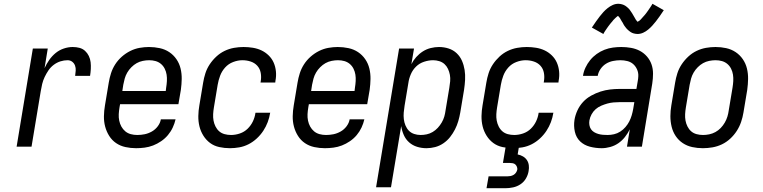

<svg xmlns="http://www.w3.org/2000/svg" viewBox="-20 -777 4040 1017"><path d="M68 0 154 -520H233L216 -416Q226 -438 240.5 -459Q255 -480 274.5 -496Q294 -512 318 -520Q342 -528 365 -528Q384 -528 401 -523.5Q418 -519 430.5 -507.5Q443 -496 450.5 -480.5Q458 -465 460 -447.5Q462 -430 461 -411.5Q460 -393 457 -375H378Q380 -389 381 -403Q382 -417 377.5 -429.5Q373 -442 362.5 -450Q352 -458 338 -458Q319 -458 300 -452Q281 -446 264.5 -433.5Q248 -421 236.5 -404Q225 -387 216.5 -369Q208 -351 203.5 -332.5Q199 -314 196 -295L147 0Z M701 8Q672 8 644.5 2Q617 -4 595 -19Q573 -34 558.5 -57Q544 -80 537 -106.5Q530 -133 530.5 -161.5Q531 -190 536 -219L556 -339Q560 -364 568 -389Q576 -414 590.5 -436.5Q605 -459 625.5 -477Q646 -495 670 -507Q694 -519 719.5 -523.5Q745 -528 769 -528Q798 -528 826 -522Q854 -516 876.5 -501Q899 -486 914.5 -463.5Q930 -441 936.5 -414Q943 -387 942.5 -358.5Q942 -330 938 -301L925 -225H616L613 -208Q610 -190 609 -172.5Q608 -155 611.5 -138Q615 -121 623 -106.5Q631 -92 643.5 -81.5Q656 -71 672.5 -66.5Q689 -62 707 -62Q727 -62 746.5 -66Q766 -70 784.5 -80.5Q803 -91 816 -108.5Q829 -126 832 -145H910Q905 -123 895 -101.5Q885 -80 869.5 -61.5Q854 -43 833.5 -29Q813 -15 791 -6.5Q769 2 746 5Q723 8 701 8ZM858 -295 860 -312Q863 -330 864 -347.5Q865 -365 862.5 -381.5Q860 -398 852.5 -413Q845 -428 832.5 -438.5Q820 -449 804 -453.5Q788 -458 770 -458Q754 -458 736.5 -454.5Q719 -451 704 -442.5Q689 -434 676 -421Q663 -408 654 -392.5Q645 -377 640.5 -360.5Q636 -344 633 -328L628 -295Z M1198 8Q1169 8 1141.5 2Q1114 -4 1093 -19.5Q1072 -35 1057.5 -58Q1043 -81 1036.5 -107.5Q1030 -134 1030.5 -162.5Q1031 -191 1036 -219L1056 -339Q1060 -364 1068 -389Q1076 -414 1091 -436.5Q1106 -459 1126 -477.5Q1146 -496 1170 -507.5Q1194 -519 1219.5 -523.5Q1245 -528 1270 -528Q1295 -528 1319.5 -524Q1344 -520 1365 -510Q1386 -500 1403 -483.5Q1420 -467 1429.5 -445.5Q1439 -424 1441.5 -399Q1444 -374 1439 -349L1438 -340H1360L1361 -346Q1365 -369 1361 -391Q1357 -413 1343 -428.5Q1329 -444 1308 -451Q1287 -458 1264 -458Q1240 -458 1215 -448.5Q1190 -439 1172.5 -419.5Q1155 -400 1146 -376Q1137 -352 1133 -328L1113 -208Q1110 -190 1109 -172.5Q1108 -155 1111 -138.5Q1114 -122 1121.5 -107Q1129 -92 1141 -81.5Q1153 -71 1169.5 -66.5Q1186 -62 1204 -62Q1227 -62 1250.5 -70Q1274 -78 1291.5 -95Q1309 -112 1319.5 -134Q1330 -156 1333 -179L1334 -180H1412L1411 -179Q1407 -154 1398 -130Q1389 -106 1374.5 -84Q1360 -62 1340 -43.5Q1320 -25 1296.5 -13Q1273 -1 1247.5 3.5Q1222 8 1198 8Z M1701 8Q1672 8 1644.5 2Q1617 -4 1595 -19Q1573 -34 1558.5 -57Q1544 -80 1537 -106.5Q1530 -133 1530.5 -161.5Q1531 -190 1536 -219L1556 -339Q1560 -364 1568 -389Q1576 -414 1590.5 -436.5Q1605 -459 1625.5 -477Q1646 -495 1670 -507Q1694 -519 1719.5 -523.5Q1745 -528 1769 -528Q1798 -528 1826 -522Q1854 -516 1876.5 -501Q1899 -486 1914.5 -463.5Q1930 -441 1936.5 -414Q1943 -387 1942.5 -358.5Q1942 -330 1938 -301L1925 -225H1616L1613 -208Q1610 -190 1609 -172.5Q1608 -155 1611.5 -138Q1615 -121 1623 -106.5Q1631 -92 1643.5 -81.5Q1656 -71 1672.5 -66.5Q1689 -62 1707 -62Q1727 -62 1746.5 -66Q1766 -70 1784.5 -80.5Q1803 -91 1816 -108.5Q1829 -126 1832 -145H1910Q1905 -123 1895 -101.5Q1885 -80 1869.5 -61.5Q1854 -43 1833.5 -29Q1813 -15 1791 -6.5Q1769 2 1746 5Q1723 8 1701 8ZM1858 -295 1860 -312Q1863 -330 1864 -347.5Q1865 -365 1862.5 -381.5Q1860 -398 1852.5 -413Q1845 -428 1832.5 -438.5Q1820 -449 1804 -453.5Q1788 -458 1770 -458Q1754 -458 1736.5 -454.5Q1719 -451 1704 -442.5Q1689 -434 1676 -421Q1663 -408 1654 -392.5Q1645 -377 1640.5 -360.5Q1636 -344 1633 -328L1628 -295Z M1972 215 2094 -520H2173L2159 -437Q2169 -457 2184.5 -474.5Q2200 -492 2219.5 -504.5Q2239 -517 2261.5 -522.5Q2284 -528 2305 -528Q2332 -528 2356.5 -520Q2381 -512 2399 -495Q2417 -478 2427 -455Q2437 -432 2441 -406.5Q2445 -381 2443.5 -354Q2442 -327 2438 -301L2418 -181Q2414 -158 2407.5 -135.5Q2401 -113 2390 -91.5Q2379 -70 2364 -51Q2349 -32 2328.5 -18Q2308 -4 2285 2Q2262 8 2239 8Q2213 8 2189 0.5Q2165 -7 2147 -23Q2129 -39 2119 -61.5Q2109 -84 2105 -109L2051 215ZM2208 -62Q2224 -62 2240.5 -65.5Q2257 -69 2272 -78Q2287 -87 2299 -100Q2311 -113 2320 -128.5Q2329 -144 2333.5 -160Q2338 -176 2340 -192L2360 -312Q2363 -329 2364.5 -346.5Q2366 -364 2363 -380.5Q2360 -397 2353 -412Q2346 -427 2334.5 -437.5Q2323 -448 2307 -453Q2291 -458 2274 -458Q2251 -458 2226.5 -450Q2202 -442 2184 -424.5Q2166 -407 2156 -383.5Q2146 -360 2143 -337L2123 -217Q2120 -199 2118.5 -181Q2117 -163 2119 -146Q2121 -129 2127.5 -113Q2134 -97 2145.5 -85Q2157 -73 2173.5 -67.5Q2190 -62 2208 -62Z M2698 8Q2669 8 2641.5 2Q2614 -4 2593 -19.5Q2572 -35 2557.5 -58Q2543 -81 2536.5 -107.5Q2530 -134 2530.5 -162.5Q2531 -191 2536 -219L2556 -339Q2560 -364 2568 -389Q2576 -414 2591 -436.5Q2606 -459 2626 -477.5Q2646 -496 2670 -507.5Q2694 -519 2719.5 -523.5Q2745 -528 2770 -528Q2795 -528 2819.5 -524Q2844 -520 2865 -510Q2886 -500 2903 -483.5Q2920 -467 2929.5 -445.5Q2939 -424 2941.5 -399Q2944 -374 2939 -349L2938 -340H2860L2861 -346Q2865 -369 2861 -391Q2857 -413 2843 -428.5Q2829 -444 2808 -451Q2787 -458 2764 -458Q2740 -458 2715 -448.5Q2690 -439 2672.5 -419.5Q2655 -400 2646 -376Q2637 -352 2633 -328L2613 -208Q2610 -190 2609 -172.5Q2608 -155 2611 -138.5Q2614 -122 2621.5 -107Q2629 -92 2641 -81.5Q2653 -71 2669.5 -66.5Q2686 -62 2704 -62Q2727 -62 2750.5 -70Q2774 -78 2791.5 -95Q2809 -112 2819.5 -134Q2830 -156 2833 -179L2834 -180H2912L2911 -179Q2907 -154 2898 -130Q2889 -106 2874.5 -84Q2860 -62 2840 -43.5Q2820 -25 2796.5 -13Q2773 -1 2747.5 3.5Q2722 8 2698 8ZM2557 220 2568 157H2668Q2676 157 2684 155.5Q2692 154 2700 149.5Q2708 145 2713 137.5Q2718 130 2720 122Q2721 114 2718 106.5Q2715 99 2709.5 94Q2704 89 2695.5 87.5Q2687 86 2679 86H2644L2669 -62H2739L2722 41Q2737 44 2750 51.5Q2763 59 2771 71Q2779 83 2781 98Q2783 113 2780 129Q2777 149 2766 168Q2755 187 2737 199Q2719 211 2698 215.5Q2677 220 2657 220Z M3167 8Q3135 8 3104.5 0Q3074 -8 3053 -28Q3032 -48 3025 -79Q3018 -110 3023 -142Q3027 -167 3038.5 -192Q3050 -217 3068.5 -237Q3087 -257 3111.5 -270.5Q3136 -284 3161 -292Q3186 -300 3211.5 -303Q3237 -306 3263 -306H3351L3358 -347Q3359 -353 3360 -360Q3361 -367 3361 -373Q3362 -392 3354.5 -409Q3347 -426 3334 -437.5Q3321 -449 3303 -453.5Q3285 -458 3266 -458Q3247 -458 3227 -454Q3207 -450 3190 -439.5Q3173 -429 3161 -411.5Q3149 -394 3146 -375H3068Q3071 -397 3081 -418.5Q3091 -440 3106 -458.5Q3121 -477 3140.5 -491Q3160 -505 3182 -513.5Q3204 -522 3226.5 -525Q3249 -528 3271 -528Q3297 -528 3322.5 -523.5Q3348 -519 3369.5 -507.5Q3391 -496 3407 -477.5Q3423 -459 3431 -436Q3439 -413 3439 -387Q3439 -361 3435 -335L3380 0H3301L3316 -92Q3305 -70 3290 -51Q3275 -32 3255.5 -18.5Q3236 -5 3212.5 1.5Q3189 8 3167 8ZM3199 -62Q3215 -62 3232.5 -66Q3250 -70 3265.5 -80Q3281 -90 3293 -104Q3305 -118 3313 -133.5Q3321 -149 3326 -166Q3331 -183 3334 -200L3340 -236H3263Q3247 -236 3230 -234.5Q3213 -233 3197 -228.5Q3181 -224 3164.5 -217Q3148 -210 3135 -198.5Q3122 -187 3113.5 -171.5Q3105 -156 3102 -139Q3100 -127 3102 -114.5Q3104 -102 3110.5 -92.5Q3117 -83 3127 -77Q3137 -71 3149 -67.5Q3161 -64 3173.5 -63Q3186 -62 3199 -62ZM3176 -597 3115 -631Q3127 -649 3137.5 -664Q3148 -679 3157.5 -691Q3167 -703 3176 -713Q3185 -723 3198 -733.5Q3211 -744 3225.5 -750.5Q3240 -757 3256 -757Q3261 -757 3266 -756Q3271 -755 3275 -754Q3279 -753 3283.5 -751Q3288 -749 3292 -746.5Q3296 -744 3299.5 -741Q3303 -738 3306.5 -735Q3310 -732 3313 -728.5Q3316 -725 3318.5 -721Q3321 -717 3324 -713Q3327 -709 3329 -705.5Q3331 -702 3333 -698.5Q3335 -695 3338 -690Q3341 -685 3343.5 -680.5Q3346 -676 3348 -672.5Q3350 -669 3354 -665Q3358 -661 3358 -660H3355Q3355 -661 3359.5 -663Q3364 -665 3367 -667.5Q3370 -670 3373.5 -673.5Q3377 -677 3378.5 -679Q3380 -681 3382 -683Q3384 -685 3386 -687.5Q3388 -690 3390.5 -692.5Q3393 -695 3395 -697.5Q3397 -700 3399.5 -703Q3402 -706 3404.5 -709.5Q3407 -713 3409.5 -716.5Q3412 -720 3414.5 -723.5Q3417 -727 3419.5 -731Q3422 -735 3425 -739Q3428 -743 3430.5 -747.5Q3433 -752 3436 -757L3496 -723Q3484 -705 3474 -690.5Q3464 -676 3454 -663.5Q3444 -651 3435 -641Q3426 -631 3413.5 -620.5Q3401 -610 3386.5 -603.5Q3372 -597 3356 -597Q3351 -597 3346 -598Q3341 -599 3336.5 -600Q3332 -601 3328 -603Q3324 -605 3320 -607.5Q3316 -610 3312.5 -613Q3309 -616 3305.5 -619Q3302 -622 3299 -625.5Q3296 -629 3293 -633Q3290 -637 3287 -641Q3284 -645 3282.5 -648.5Q3281 -652 3279 -655.5Q3277 -659 3273.5 -664Q3270 -669 3268 -673.5Q3266 -678 3263.5 -681.5Q3261 -685 3257 -689Q3253 -693 3254 -694H3257L3252 -692Q3248 -689 3245 -686.5Q3242 -684 3238.5 -680.5Q3235 -677 3233 -675Q3231 -673 3229 -671Q3227 -669 3225.5 -666.5Q3224 -664 3221.5 -661.5Q3219 -659 3217 -656.5Q3215 -654 3212.5 -651Q3210 -648 3207.5 -644.5Q3205 -641 3202.5 -638Q3200 -635 3197.5 -631Q3195 -627 3192 -623Q3189 -619 3186.5 -615Q3184 -611 3181 -606.5Q3178 -602 3176 -597Z M3703 8Q3674 8 3646.5 2Q3619 -4 3596.5 -19Q3574 -34 3559 -56.5Q3544 -79 3537.5 -106Q3531 -133 3531 -161.5Q3531 -190 3536 -219L3556 -339Q3560 -364 3568 -389Q3576 -414 3591 -436.5Q3606 -459 3626 -477.5Q3646 -496 3670 -507.5Q3694 -519 3719.5 -523.5Q3745 -528 3770 -528Q3799 -528 3826.5 -522Q3854 -516 3876.5 -501Q3899 -486 3914.5 -463.5Q3930 -441 3936.5 -414Q3943 -387 3942.5 -358.5Q3942 -330 3938 -301L3918 -181Q3914 -156 3905.5 -131Q3897 -106 3882.5 -83.5Q3868 -61 3848 -42.5Q3828 -24 3804 -12.5Q3780 -1 3754 3.5Q3728 8 3703 8ZM3704 -62Q3720 -62 3737 -65.5Q3754 -69 3769.5 -77.5Q3785 -86 3797.5 -99Q3810 -112 3819 -127.5Q3828 -143 3833 -159.5Q3838 -176 3840 -192L3860 -312Q3863 -330 3864 -347.5Q3865 -365 3862.5 -381.5Q3860 -398 3852.5 -413Q3845 -428 3832.5 -438.5Q3820 -449 3804 -453.5Q3788 -458 3770 -458Q3754 -458 3736.5 -454.5Q3719 -451 3704 -442.5Q3689 -434 3676 -421Q3663 -408 3654 -392.5Q3645 -377 3640.5 -360.5Q3636 -344 3633 -328L3613 -208Q3610 -190 3609 -172.5Q3608 -155 3611 -138.5Q3614 -122 3621.5 -107Q3629 -92 3641 -81.5Q3653 -71 3669.5 -66.5Q3686 -62 3704 -62Z"/></svg>

Font: Iosevka Oblique
Style: Regular
Weight: 400
Italic angle: -9°
Monospace: yes
Designer: Belleve Invis
Foundry: Belleve Invis
Version: Version 32.5.0; ttfautohint (v1.8.4)